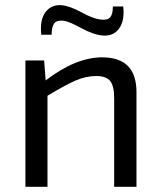

<svg xmlns="http://www.w3.org/2000/svg" viewBox="-20 -720 621 740"><path d="M179 -586H139Q133 -644 155.5 -673.5Q178 -703 217 -700Q249 -697 294 -672.5Q339 -648 366 -645Q394 -641 404.5 -653Q415 -665 415 -695H455Q461 -640 439 -610Q417 -580 377 -583Q340 -586 293.5 -611.5Q247 -637 226 -640Q199 -643 189 -630Q179 -617 179 -586ZM374 -499Q506 -499 506 -365V0H420V-341Q420 -389 404.5 -408Q389 -427 351 -427Q311 -427 271 -409.5Q231 -392 163 -351V0H78V-487H150L156 -410Q272 -499 374 -499Z"/></svg>

Font: Exo 2
Style: Regular
Weight: 400
Designer: Natanael Gama
Version: Version 1.001;PS 001.001;hotconv 1.0.70;makeotf.lib2.5.58329